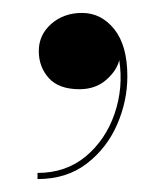

<svg xmlns="http://www.w3.org/2000/svg" viewBox="-20 -128 254 297"><path d="M40 -49Q40 -74 59.2 -91Q78.5 -108 107 -108Q136.5 -108 156.8 -82.8Q177 -57.5 177 -10Q177 28.5 161 65Q145 101.5 114 125.2Q83 149 38 149V139.5Q82 139.5 112.8 113.8Q143.5 88 157.2 48Q171 8 164.5 -35Q160.5 -18.5 144 -4.2Q127.5 10 103 10Q71 10 55.5 -7.2Q40 -24.5 40 -49Z"/></svg>

Font: Bodoni* 24pt
Style: Regular
Weight: 400
Version: Version 2.3